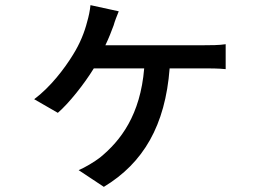

<svg xmlns="http://www.w3.org/2000/svg" viewBox="-20 -639 1040 747"><path d="M390 -463C403 -490 414 -518 422 -540C427 -558 434 -575 442 -595L332 -619C330 -598 325 -574 319 -554C309 -514 291 -469 264 -426C231 -372 176 -300 113 -253L205 -200C247 -236 307 -311 345 -373H541C526 -192 450 -92 369 -26C347 -9 310 13 286 23L384 88C538 -5 623 -151 640 -373H775C795 -373 830 -373 858 -370V-467C833 -463 797 -463 775 -463Z"/></svg>

Font: Source Han Sans KR Medium
Style: Regular
Weight: 500
Designer: Ryoko NISHIZUKA (kana & ideographs); Paul D. Hunt (Latin, Greek & Cyrillic); Wenlong ZHANG (bopomofo); Sandoll Communica
Foundry: Adobe Systems Incorporated
Version: Version 1.001;PS 1.001;hotconv 1.0.78;makeotf.lib2.5.61930